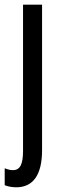

<svg xmlns="http://www.w3.org/2000/svg" viewBox="-33 -557 264 817"><path d="M36 240C108 240 146 187 146 82V-537H65V85C65 141 53 167 22 167C11 167 -1 164 -13 159V231C-2 236 18 240 36 240Z"/></svg>

Font: Noto Sans UI Condensed
Style: Regular
Weight: 400
Width: 3
Designer: Monotype Design Team
Foundry: Monotype Imaging Inc.
Version: Version 1.901